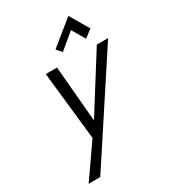

<svg xmlns="http://www.w3.org/2000/svg" viewBox="-233 -847 1088 1223"><g transform="rotate(-30 310.5 -235.5)"><path d="M162.1 -482.4H245.1L280.3 -73.2L537.6 -482.4H620.6L134.8 259.3H49.3L216.8 18.6ZM472.2 -731.4 553.7 -591.8 497.1 -548.8 440.9 -644.5 326.2 -549.3 294.4 -587.4Z"/></g></svg>

Font: Cantarell
Style: Italic
Weight: 400
Italic angle: -16°
Designer: Dave Crossland
Version: Version 1.004